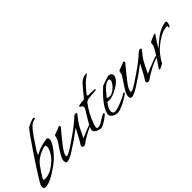

<svg xmlns="http://www.w3.org/2000/svg" viewBox="53 -1136 1776 1776"><g transform="rotate(-45 941.0 -248.0)"><path d="M18 19Q-8 19 -8 -6Q-8 -20 -1 -33Q6 -46 18.5 -66.5Q31 -87 48 -115Q65 -143 88.5 -179Q112 -215 141 -258Q170 -302 194.5 -337Q219 -372 238 -400Q258 -428 272.5 -447.5Q287 -467 297 -479Q303 -486 338 -500Q373 -515 384 -515Q396 -515 396 -507Q396 -498 377 -495Q349 -491 314 -451Q280 -411 200 -289Q180 -257 180 -248Q180 -247 182 -241Q205 -257 240 -269.5Q275 -282 324 -290Q328 -291 335 -291Q356 -291 356 -269Q356 -237 311 -177Q288 -146 261 -119.5Q234 -93 202 -70Q80 19 18 19ZM63 -38Q100 -38 135.5 -54Q171 -70 205 -99Q272 -154 290 -227Q291 -230 291 -236Q291 -257 275 -255Q249 -251 220 -238Q191 -225 165.5 -206.5Q140 -188 124 -166Q108 -144 89.5 -116.5Q71 -89 51 -56Q49 -53 49 -49Q49 -38 63 -38Z M538 2Q516 2 516 -17L518 -25Q538 -56 558 -93Q578 -130 600 -173Q590 -166 578.5 -158Q567 -150 554 -140Q541 -130 526.5 -119Q512 -108 495 -97L419 -47Q385 -25 361 -15Q337 -5 323 -5Q305 -5 305 -35Q305 -60 328 -98Q336 -112 345 -125.5Q354 -139 363 -152Q372 -165 382.5 -182Q393 -199 405 -219Q406 -223 407 -227Q408 -231 409 -236Q410 -244 415 -258Q417 -263 441 -270Q455 -275 467 -279.5Q479 -284 487 -288Q494 -292 499 -292Q510 -292 510 -282Q510 -281 508 -275Q481 -243 454 -210Q427 -177 400 -142Q352 -81 352 -53Q352 -45 360 -45Q375 -45 425 -77Q446 -91 467 -105Q488 -119 508 -133Q556 -165 596.5 -197Q637 -229 670 -260Q681 -268 690 -268Q704 -268 704 -259Q704 -254 700 -250Q677 -222 660.5 -199.5Q644 -177 634 -158L582 -54Q608 -65 646 -80.5Q684 -96 736 -116Q739 -117 741.5 -117.5Q744 -118 745 -118Q753 -118 753 -112Q753 -104 738 -99Q698 -88 661 -69Q644 -60 628 -51Q612 -42 595 -32Q594 -31 592 -30Q590 -29 586 -27Q582 -25 577.5 -21Q573 -17 566 -12Q546 2 538 2Z M764 -3Q749 -3 725 -12Q689 -26 689 -52Q689 -62 697 -81Q705 -98 717.5 -121Q730 -144 748 -173L788 -238Q790 -243 790 -247.5Q790 -252 790 -256Q790 -268 784 -271Q762 -281 762 -289Q762 -293 773 -296Q786 -299 802.5 -301Q819 -303 840 -304Q875 -348 909 -388Q944 -431 963 -441Q992 -459 1021 -459Q1029 -459 1029 -457Q1029 -453 1025 -452Q987 -427 957 -398L893 -325Q887 -318 887 -312Q887 -304 899 -302Q904 -302 909 -302.5Q914 -303 920 -303Q931 -303 945 -302.5Q959 -302 974 -301Q983 -300 983 -296Q983 -287 950 -285Q928 -285 875 -279Q862 -277 844 -265Q810 -221 786 -176Q762 -131 746 -86Q735 -55 735 -45Q735 -28 752 -28Q766 -28 781 -35Q787 -37 798 -44Q804 -48 812 -52.5Q820 -57 830 -64Q868 -87 872 -87Q882 -87 882 -79Q882 -72 874 -66L837 -38Q823 -28 807.5 -20Q792 -12 776 -5Q770 -3 764 -3Z M974 5Q943 5 920.5 -11Q898 -27 898 -49Q898 -57 903 -74Q932 -157 1055 -268L1105 -286Q1153 -302 1157 -301Q1194 -295 1194 -270Q1194 -222 1117 -175Q1048 -133 996 -133Q991 -133 986 -133.5Q981 -134 976 -135Q966 -121 958 -109Q950 -97 945 -86Q937 -67 937 -54Q937 -21 964 -21Q991 -21 1051 -45Q1109 -67 1130 -84Q1138 -89 1144 -89Q1150 -89 1150 -84Q1149 -78 1140 -71Q1125 -60 1105.5 -48.5Q1086 -37 1062 -24Q1001 5 974 5ZM1027 -155Q1063 -155 1103 -194Q1141 -232 1141 -257Q1141 -271 1128 -272Q1085 -279 999 -165Q1009 -155 1027 -155Z M1381 2Q1359 2 1359 -17L1361 -25Q1381 -56 1401 -93Q1421 -130 1443 -173Q1433 -166 1421.5 -158Q1410 -150 1397 -140Q1384 -130 1369.5 -119Q1355 -108 1338 -97L1262 -47Q1228 -25 1204 -15Q1180 -5 1166 -5Q1148 -5 1148 -35Q1148 -60 1171 -98Q1179 -112 1188 -125.5Q1197 -139 1206 -152Q1215 -165 1225.5 -182Q1236 -199 1248 -219Q1249 -223 1250 -227Q1251 -231 1252 -236Q1253 -244 1258 -258Q1260 -263 1284 -270Q1298 -275 1310 -279.5Q1322 -284 1330 -288Q1337 -292 1342 -292Q1353 -292 1353 -282Q1353 -281 1351 -275Q1324 -243 1297 -210Q1270 -177 1243 -142Q1195 -81 1195 -53Q1195 -45 1203 -45Q1218 -45 1268 -77Q1289 -91 1310 -105Q1331 -119 1351 -133Q1399 -165 1439.5 -197Q1480 -229 1513 -260Q1524 -268 1533 -268Q1547 -268 1547 -259Q1547 -254 1543 -250Q1520 -222 1503.5 -199.5Q1487 -177 1477 -158L1425 -54Q1451 -65 1489 -80.5Q1527 -96 1579 -116Q1582 -117 1584.5 -117.5Q1587 -118 1588 -118Q1596 -118 1596 -112Q1596 -104 1581 -99Q1541 -88 1504 -69Q1487 -60 1471 -51Q1455 -42 1438 -32Q1437 -31 1435 -30Q1433 -29 1429 -27Q1425 -25 1420.5 -21Q1416 -17 1409 -12Q1389 2 1381 2Z M1534 -4Q1528 -4 1528 -9L1530 -16Q1532 -20 1535.5 -25Q1539 -30 1543 -35L1559 -59Q1562 -63 1567 -69.5Q1572 -76 1578 -86L1609 -136Q1626 -159 1645 -202Q1646 -208 1647 -216.5Q1648 -225 1649 -236Q1651 -241 1685 -256Q1717 -272 1730 -272Q1735 -272 1735 -269Q1735 -267 1732 -262Q1715 -239 1696.5 -210.5Q1678 -182 1658 -149L1724 -204Q1736 -214 1743.5 -219.5Q1751 -225 1753 -227Q1827 -278 1883 -278Q1890 -278 1890 -264Q1890 -250 1883.5 -233.5Q1877 -217 1869 -217Q1867 -217 1865 -219V-221Q1865 -223 1865.5 -225Q1866 -227 1866 -231V-234Q1866 -241 1862 -241Q1777 -241 1658 -131Q1647 -120 1632 -100Q1617 -80 1598 -52L1588 -30L1561 -15Q1541 -4 1534 -4Z"/></g></svg>

Font: Whisper
Style: Regular
Weight: 400
Designer: Robert E. Leuschke
Foundry: Robert E. Leuschke
Version: Version 1.010; ttfautohint (v1.8.4.7-5d5b)